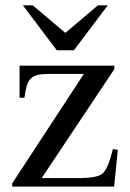

<svg xmlns="http://www.w3.org/2000/svg" viewBox="-20 -693 484 713"><path d="M380.4 -673.3 254.4 -506.3H190.9L64.9 -673.3H101.6L222.7 -570.8Q252.9 -596.2 283.2 -622.1Q313.5 -647.9 343.8 -673.3ZM404.8 -449.2V-436.5L134.8 -31.7H272Q343.8 -31.7 362.3 -49.8Q381.8 -68.4 399.4 -139.6L417.5 -136.2L403.8 0H25.4V-12.2L291.5 -418.5H161.6Q135.7 -418.5 119.6 -414.6Q103.5 -410.6 93.8 -400.6Q84 -390.6 79.1 -373.5Q74.2 -356.4 70.8 -330.1H52.7V-449.2Z"/></svg>

Font: Dima Niloofar
Style: Regular
Weight: 400
Designer: R.Balvardi
Foundry: Dima Software Group
Version: Version 3.00;November 13, 2018;FontCreator 11.5.0.2427 64-bi